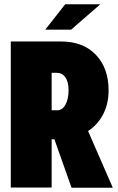

<svg xmlns="http://www.w3.org/2000/svg" viewBox="-20 -886 558 907"><path d="M318 1 237 -228H224V0H31V-690H269Q373 -690 433 -627Q493 -564 493 -459Q493 -395 467 -345.5Q441 -296 396 -267L513 1ZM224 -365H250Q275 -365 289.5 -392Q304 -419 304 -460Q304 -499 289 -520.5Q274 -542 249 -542H224ZM288 -866H454L316 -746H194Z"/></svg>

Font: Decalotype Black
Style: Regular
Weight: 900
Designer: Alfredo Marco Pradil
Foundry: Alfredo Marco Pradil
Version: Version 1.0